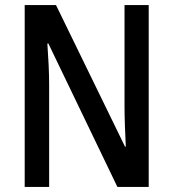

<svg xmlns="http://www.w3.org/2000/svg" viewBox="-20 -734 681 754"><path d="M564 0H441L170 -563H166Q169 -521 171 -479Q173 -437 173 -400V0H77V-714H200L471 -158H474Q472 -198 470.5 -241.5Q469 -285 469 -319V-714H564Z"/></svg>

Font: Noto Sans Lao Condensed Medium
Style: Regular
Weight: 500
Width: 3
Designer: Monotype Design Team
Foundry: Monotype Imaging Inc.
Version: Version 2.003; ttfautohint (v1.8.4.7-5d5b)